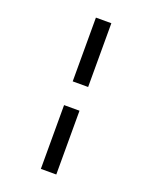

<svg xmlns="http://www.w3.org/2000/svg" viewBox="-178 -941 943 1188"><g transform="rotate(20 293.0 -347.0)"><path d="M242.2 151.4V-268.6H343.8V151.4ZM242.2 -424.8V-844.7H343.8V-424.8Z"/></g></svg>

Font: Cascadia Mono PL
Style: Regular
Weight: 400
Monospace: yes
Designer: Aaron Bell
Foundry: Saja Typeworks
Version: Version 2404.023; ttfautohint (v1.8.4)